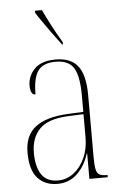

<svg xmlns="http://www.w3.org/2000/svg" viewBox="-55 -805 544 854"><g transform="rotate(-5 217.5 -378.0)"><path d="M167 10Q111 10 78.5 -26.5Q46 -63 46 -140Q46 -216 94 -253.5Q142 -291 240 -296L309 -299V-371Q309 -458 286.5 -495Q264 -532 205 -532Q150 -532 127 -500.5Q104 -469 104 -395Q81 -395 81 -436Q81 -478 111.5 -510Q142 -542 207 -542Q274 -542 305.5 -501.5Q337 -461 337 -372V-95Q337 -58 341 -40Q345 -22 356 -16Q367 -10 388 -10H392V0H310V-113H308Q292 -60 256 -25Q220 10 167 10ZM170 -5Q210 -5 241.5 -29.5Q273 -54 291 -94.5Q309 -135 309 -185V-289L240 -286Q150 -282 112 -242.5Q74 -203 74 -137Q74 -75 97 -40Q120 -5 170 -5ZM241 -606Q223 -629 202.5 -657.5Q182 -686 163.5 -712.5Q145 -739 134 -756V-766H165Q181 -732 201 -694Q221 -656 245 -616V-606Z"/></g></svg>

Font: Noto Serif Display Condensed Thin
Style: Regular
Weight: 100
Width: 3
Designer: Monotype Design Team
Foundry: Monotype Imaging Inc.
Version: Version 2.009